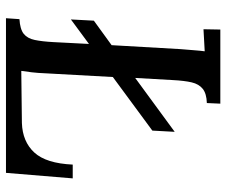

<svg xmlns="http://www.w3.org/2000/svg" viewBox="-76 -664 740 627"><g transform="rotate(90 293.5 -350.0)"><path d="M318 -700 316 -656Q285 -655 269.5 -642.5Q254 -630 248.5 -606.5Q243 -583 241 -545L234 -422L410 -551L406 -478L231 -349L219 -131Q218 -104 215.5 -83.5Q213 -63 211 -50L381 -52Q442 -54 477.5 -92.5Q513 -131 517 -218H562L544 0H39L42 -44Q75 -46 90 -58Q105 -70 110 -94Q115 -118 117 -155L123 -271L43 -212L47 -287L127 -345L140 -571Q142 -593 143.5 -613.5Q145 -634 147 -649Q130 -648 110.5 -647Q91 -646 75 -645L76 -700Z"/></g></svg>

Font: Lora Medium
Style: Italic
Weight: 500
Italic angle: -3°
Designer: Olga Karpushina, Alexei Vanyashin (Cyrillic)
Foundry: Cyreal
Version: Version 3.004